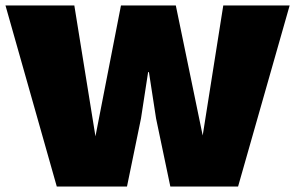

<svg xmlns="http://www.w3.org/2000/svg" viewBox="-28 -680 1076 700"><path d="M435 0H179L-8 -660H243L320 -183L413 -660H613L711 -186L786 -660H1028L840 0H593L541 -248L515 -417H512L486 -248Z"/></svg>

Font: Work Sans Black
Style: Regular
Weight: 900
Designer: Wei Huang
Foundry: Wei Huang
Version: Version 1.500